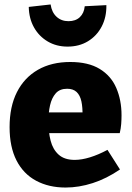

<svg xmlns="http://www.w3.org/2000/svg" viewBox="-20 -828 591 861"><path d="M274 13Q199 13 142 -17.5Q85 -48 54 -108.5Q23 -169 23 -258Q23 -350 56 -415Q89 -480 150 -515Q211 -550 295 -550Q376 -550 427 -519Q478 -488 501.5 -433.5Q525 -379 525 -311Q525 -292 523.5 -272Q522 -252 517 -231H162V-324H374L350 -307Q351 -346 345 -373.5Q339 -401 323.5 -415.5Q308 -430 281 -430Q248 -430 230 -409.5Q212 -389 204.5 -356Q197 -323 197 -284Q197 -236 207 -197Q217 -158 243 -134.5Q269 -111 315 -111Q346 -111 383.5 -122.5Q421 -134 462 -156L518 -68Q458 -27 396 -7Q334 13 274 13ZM283 -619Q233 -619 194 -642Q155 -665 132.5 -705Q110 -745 109 -797L207 -808Q212 -773 233.5 -753Q255 -733 287 -733Q319 -733 338 -751Q357 -769 360 -800L457 -805Q458 -751 436 -709Q414 -667 374.5 -643Q335 -619 283 -619Z"/></svg>

Font: Bitter Thin ExtraBold
Style: Regular
Weight: 800
Version: Version 3.020